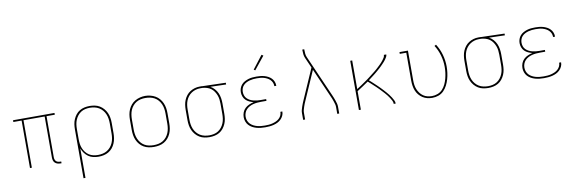

<svg xmlns="http://www.w3.org/2000/svg" viewBox="-61 -1293 6122 2035"><g transform="rotate(-10 3000.0 -275.5)"><path d="M492 8Q476 8 461 3.5Q446 -1 434.5 -11.5Q423 -22 418.5 -37.5Q414 -53 414 -68V-511H186V0H166V-511H77V-530H523V-511H434V-68Q434 -57 437.5 -45.5Q441 -34 449 -26Q457 -18 468.5 -14.5Q480 -11 492 -11H504V8Z M706 205V-320Q706 -348 710 -375.5Q714 -403 725 -428.5Q736 -454 753.5 -476Q771 -498 794.5 -512Q818 -526 845.5 -532Q873 -538 901 -538Q929 -538 957 -532.5Q985 -527 1009 -512.5Q1033 -498 1051.5 -476.5Q1070 -455 1081.5 -429.5Q1093 -404 1097.5 -376Q1102 -348 1102 -320V-210Q1102 -182 1097.5 -154.5Q1093 -127 1082 -101Q1071 -75 1053 -53.5Q1035 -32 1011 -18Q987 -4 959.5 2Q932 8 904 8Q875 8 846.5 1.5Q818 -5 794.5 -21.5Q771 -38 754 -61.5Q737 -85 727 -113V205ZM901 -11Q926 -11 951.5 -16.5Q977 -22 998.5 -35Q1020 -48 1036.5 -67.5Q1053 -87 1063 -110.5Q1073 -134 1077 -159.5Q1081 -185 1081 -210V-320Q1081 -345 1077 -370.5Q1073 -396 1063 -419.5Q1053 -443 1036.5 -462.5Q1020 -482 998.5 -495Q977 -508 951.5 -513.5Q926 -519 901 -519Q876 -519 851 -513.5Q826 -508 805 -494.5Q784 -481 768.5 -461Q753 -441 743.5 -418Q734 -395 730.5 -370Q727 -345 727 -320V-210Q727 -185 730.5 -160Q734 -135 743.5 -112Q753 -89 768.5 -69Q784 -49 805 -35.5Q826 -22 851 -16.5Q876 -11 901 -11Z M1500 8Q1472 8 1444 2.5Q1416 -3 1391.5 -17Q1367 -31 1348.5 -52.5Q1330 -74 1318.5 -100Q1307 -126 1302.5 -154Q1298 -182 1298 -210V-320Q1298 -348 1302.5 -376Q1307 -404 1318.5 -430Q1330 -456 1348.5 -477.5Q1367 -499 1391.5 -513Q1416 -527 1444 -534Q1472 -541 1500 -541Q1528 -541 1556 -534Q1584 -527 1608.5 -513Q1633 -499 1651.5 -477.5Q1670 -456 1681.5 -430Q1693 -404 1697.5 -376Q1702 -348 1702 -320V-210Q1702 -182 1697.5 -154Q1693 -126 1681.5 -100Q1670 -74 1651.5 -52.5Q1633 -31 1608.5 -17Q1584 -3 1556 2.5Q1528 8 1500 8ZM1500 -11Q1525 -11 1550.5 -16Q1576 -21 1598 -34Q1620 -47 1636.5 -67Q1653 -87 1663 -110.5Q1673 -134 1677 -159.5Q1681 -185 1681 -210V-320Q1681 -346 1677 -371.5Q1673 -397 1663 -420.5Q1653 -444 1636 -464Q1619 -484 1596.5 -496.5Q1574 -509 1548.5 -514Q1523 -519 1498 -519Q1472 -519 1447 -513.5Q1422 -508 1400.5 -495Q1379 -482 1362.5 -462Q1346 -442 1336.5 -419Q1327 -396 1323 -370.5Q1319 -345 1319 -320V-210Q1319 -185 1323 -159.5Q1327 -134 1337 -110.5Q1347 -87 1363.5 -67Q1380 -47 1402 -34Q1424 -21 1449.5 -16Q1475 -11 1500 -11Z M2099 8Q2071 8 2043 2.5Q2015 -3 1991 -17.5Q1967 -32 1948.5 -53.5Q1930 -75 1918.5 -100.5Q1907 -126 1902.5 -154Q1898 -182 1898 -210V-320Q1898 -347 1902 -374Q1906 -401 1916.5 -426Q1927 -451 1944 -472.5Q1961 -494 1984 -508.5Q2007 -523 2033 -530.5Q2059 -538 2086 -538Q2090 -538 2093.5 -538Q2097 -538 2100 -538Q2104 -538 2108.5 -538Q2113 -538 2117 -537L2367 -530V-511L2198 -516Q2223 -502 2242.5 -480Q2262 -458 2273.5 -432Q2285 -406 2289.5 -377.5Q2294 -349 2294 -320V-210Q2294 -182 2290 -154.5Q2286 -127 2275 -101.5Q2264 -76 2246.5 -54Q2229 -32 2205.5 -18Q2182 -4 2154.5 2Q2127 8 2099 8ZM2099 -11Q2124 -11 2149 -16.5Q2174 -22 2195 -35.5Q2216 -49 2231.5 -69Q2247 -89 2256.5 -112Q2266 -135 2269.5 -160Q2273 -185 2273 -210V-320Q2273 -344 2270 -367.5Q2267 -391 2258.5 -413Q2250 -435 2236.5 -455Q2223 -475 2204 -489Q2185 -503 2162 -510Q2139 -517 2115 -519H2100Q2097 -519 2094 -519Q2091 -519 2088 -519Q2063 -519 2039.5 -512Q2016 -505 1995.5 -491.5Q1975 -478 1959.5 -458.5Q1944 -439 1935 -416Q1926 -393 1922.5 -369Q1919 -345 1919 -320V-210Q1919 -185 1923 -159.5Q1927 -134 1937 -110.5Q1947 -87 1963.5 -67.5Q1980 -48 2001.5 -35Q2023 -22 2048.5 -16.5Q2074 -11 2099 -11Z M2697 8Q2673 8 2649.5 5.5Q2626 3 2603 -3.5Q2580 -10 2559 -21.5Q2538 -33 2522 -50.5Q2506 -68 2498 -91Q2490 -114 2490 -137Q2490 -163 2499.5 -188Q2509 -213 2528 -231Q2547 -249 2571 -259.5Q2595 -270 2621 -276Q2598 -282 2576.5 -292Q2555 -302 2538.5 -318.5Q2522 -335 2514 -357.5Q2506 -380 2506 -403Q2506 -425 2513.5 -446Q2521 -467 2535.5 -483.5Q2550 -500 2569.5 -510.5Q2589 -521 2610 -527.5Q2631 -534 2653 -536Q2675 -538 2697 -538Q2718 -538 2739.5 -536Q2761 -534 2782 -528Q2803 -522 2822 -512Q2841 -502 2856 -487Q2871 -472 2879.5 -451.5Q2888 -431 2888 -410Q2888 -408 2888 -407Q2888 -406 2888 -405H2867Q2867 -406 2867 -407Q2867 -408 2867 -409Q2867 -428 2859 -445.5Q2851 -463 2837.5 -476Q2824 -489 2807 -497.5Q2790 -506 2772 -511Q2754 -516 2735 -517.5Q2716 -519 2697 -519Q2678 -519 2658.5 -517Q2639 -515 2620.5 -510Q2602 -505 2584.5 -496Q2567 -487 2553.5 -473Q2540 -459 2533.5 -440.5Q2527 -422 2527 -403Q2527 -383 2533.5 -364Q2540 -345 2554 -331Q2568 -317 2585.5 -308Q2603 -299 2622 -294Q2641 -289 2660.5 -287Q2680 -285 2700 -285H2758V-266H2700Q2679 -266 2657.5 -264Q2636 -262 2615 -256.5Q2594 -251 2575 -241Q2556 -231 2541 -215.5Q2526 -200 2518.5 -179.5Q2511 -159 2511 -138Q2511 -116 2518.5 -96Q2526 -76 2540.5 -61Q2555 -46 2574 -36Q2593 -26 2613.5 -20.5Q2634 -15 2655 -13Q2676 -11 2697 -11Q2717 -11 2737.5 -12.5Q2758 -14 2777.5 -19Q2797 -24 2815.5 -32Q2834 -40 2849.5 -53.5Q2865 -67 2874 -85.5Q2883 -104 2883 -124Q2883 -125 2883 -125.5Q2883 -126 2883 -126H2904Q2904 -126 2904 -125Q2904 -124 2904 -124Q2904 -101 2894 -80Q2884 -59 2867.5 -43Q2851 -27 2830.5 -17Q2810 -7 2787.5 -1.5Q2765 4 2742.5 6Q2720 8 2697 8ZM2697 -605 2682 -615 2791 -756 2809 -744Z M3106 0V-74Q3106 -91 3110.5 -107.5Q3115 -124 3120.5 -140.5Q3126 -157 3132.5 -173Q3139 -189 3146 -205L3289 -531L3240 -642Q3231 -662 3228.5 -684Q3226 -706 3226 -728V-735H3247V-728Q3247 -708 3249 -687.5Q3251 -667 3259 -649L3454 -205Q3461 -189 3467.5 -173Q3474 -157 3479.5 -140.5Q3485 -124 3489.5 -107.5Q3494 -91 3494 -74V0H3473V-74Q3473 -90 3468.5 -105.5Q3464 -121 3459 -136.5Q3454 -152 3448 -167Q3442 -182 3435 -197L3300 -505L3165 -197Q3158 -182 3152 -167Q3146 -152 3141 -136.5Q3136 -121 3131.5 -105.5Q3127 -90 3127 -74V0Z M3706 0V-530H3727V-222Q3739 -230 3751.5 -237.5Q3764 -245 3776 -253.5Q3788 -262 3800 -270Q3812 -278 3824 -286.5Q3836 -295 3848 -303.5Q3860 -312 3871.5 -321Q3883 -330 3894.5 -339Q3906 -348 3917.5 -357Q3929 -366 3940.5 -375Q3952 -384 3963 -394Q3974 -404 3984.5 -414Q3995 -424 4005.5 -434Q4016 -444 4025.5 -455Q4035 -466 4044 -477.5Q4053 -489 4060.5 -502Q4068 -515 4068 -530H4094Q4094 -516 4087 -503.5Q4080 -491 4072 -479.5Q4064 -468 4054.5 -457.5Q4045 -447 4035.5 -437Q4026 -427 4016 -417Q4006 -407 3995.5 -397.5Q3985 -388 3974.5 -379Q3964 -370 3953.5 -361Q3943 -352 3932 -343.5Q3921 -335 3910 -326.5Q3899 -318 3887.5 -309.5Q3876 -301 3865 -292Q3879 -280 3893 -267Q3907 -254 3921 -241Q3935 -228 3949 -214.5Q3963 -201 3976 -187.5Q3989 -174 4002 -160Q4015 -146 4027.5 -131.5Q4040 -117 4052 -101.5Q4064 -86 4074 -70Q4084 -54 4093 -36.5Q4102 -19 4102 0H4081Q4081 -19 4072.5 -35.5Q4064 -52 4054 -67.5Q4044 -83 4032.5 -98Q4021 -113 4008.5 -126.5Q3996 -140 3983.5 -153.5Q3971 -167 3958 -180.5Q3945 -194 3931.5 -206.5Q3918 -219 3904.5 -231.5Q3891 -244 3877.5 -256.5Q3864 -269 3850 -281Q3820 -260 3789 -239.5Q3758 -219 3727 -199V0Z M4495 8Q4468 8 4441.5 1.5Q4415 -5 4392 -20Q4369 -35 4351.5 -56.5Q4334 -78 4324 -103.5Q4314 -129 4310 -156Q4306 -183 4306 -210V-511H4236V-530H4327V-210Q4327 -185 4330.5 -160.5Q4334 -136 4343 -113.5Q4352 -91 4367 -71Q4382 -51 4402 -37Q4422 -23 4446.5 -17Q4471 -11 4495 -11Q4527 -11 4557 -22.5Q4587 -34 4608.5 -57Q4630 -80 4643.5 -109Q4657 -138 4665 -168.5Q4673 -199 4677 -230Q4681 -261 4681 -293Q4681 -355 4664 -416Q4647 -477 4613 -530L4631 -540Q4666 -485 4684 -421.5Q4702 -358 4702 -293Q4702 -259 4697.5 -225Q4693 -191 4683.5 -158Q4674 -125 4658.5 -94.5Q4643 -64 4619 -39.5Q4595 -15 4562.5 -3.5Q4530 8 4495 8Z M5099 8Q5071 8 5043 2.5Q5015 -3 4991 -17.5Q4967 -32 4948.5 -53.5Q4930 -75 4918.5 -100.5Q4907 -126 4902.5 -154Q4898 -182 4898 -210V-320Q4898 -347 4902 -374Q4906 -401 4916.5 -426Q4927 -451 4944 -472.5Q4961 -494 4984 -508.5Q5007 -523 5033 -530.5Q5059 -538 5086 -538Q5090 -538 5093.5 -538Q5097 -538 5100 -538Q5104 -538 5108.5 -538Q5113 -538 5117 -537L5367 -530V-511L5198 -516Q5223 -502 5242.5 -480Q5262 -458 5273.5 -432Q5285 -406 5289.5 -377.5Q5294 -349 5294 -320V-210Q5294 -182 5290 -154.5Q5286 -127 5275 -101.5Q5264 -76 5246.5 -54Q5229 -32 5205.5 -18Q5182 -4 5154.5 2Q5127 8 5099 8ZM5099 -11Q5124 -11 5149 -16.5Q5174 -22 5195 -35.5Q5216 -49 5231.5 -69Q5247 -89 5256.5 -112Q5266 -135 5269.5 -160Q5273 -185 5273 -210V-320Q5273 -344 5270 -367.5Q5267 -391 5258.5 -413Q5250 -435 5236.5 -455Q5223 -475 5204 -489Q5185 -503 5162 -510Q5139 -517 5115 -519H5100Q5097 -519 5094 -519Q5091 -519 5088 -519Q5063 -519 5039.5 -512Q5016 -505 4995.5 -491.5Q4975 -478 4959.5 -458.5Q4944 -439 4935 -416Q4926 -393 4922.5 -369Q4919 -345 4919 -320V-210Q4919 -185 4923 -159.5Q4927 -134 4937 -110.5Q4947 -87 4963.5 -67.5Q4980 -48 5001.5 -35Q5023 -22 5048.5 -16.5Q5074 -11 5099 -11Z M5697 8Q5673 8 5649.5 5.5Q5626 3 5603 -3.5Q5580 -10 5559 -21.5Q5538 -33 5522 -50.5Q5506 -68 5498 -91Q5490 -114 5490 -137Q5490 -163 5499.5 -188Q5509 -213 5528 -231Q5547 -249 5571 -259.5Q5595 -270 5621 -276Q5598 -282 5576.5 -292Q5555 -302 5538.5 -318.5Q5522 -335 5514 -357.5Q5506 -380 5506 -403Q5506 -425 5513.5 -446Q5521 -467 5535.5 -483.5Q5550 -500 5569.5 -510.5Q5589 -521 5610 -527.5Q5631 -534 5653 -536Q5675 -538 5697 -538Q5718 -538 5739.5 -536Q5761 -534 5782 -528Q5803 -522 5822 -512Q5841 -502 5856 -487Q5871 -472 5879.5 -451.5Q5888 -431 5888 -410Q5888 -408 5888 -407Q5888 -406 5888 -405H5867Q5867 -406 5867 -407Q5867 -408 5867 -409Q5867 -428 5859 -445.5Q5851 -463 5837.5 -476Q5824 -489 5807 -497.5Q5790 -506 5772 -511Q5754 -516 5735 -517.5Q5716 -519 5697 -519Q5678 -519 5658.5 -517Q5639 -515 5620.5 -510Q5602 -505 5584.5 -496Q5567 -487 5553.5 -473Q5540 -459 5533.5 -440.5Q5527 -422 5527 -403Q5527 -383 5533.5 -364Q5540 -345 5554 -331Q5568 -317 5585.5 -308Q5603 -299 5622 -294Q5641 -289 5660.5 -287Q5680 -285 5700 -285H5758V-266H5700Q5679 -266 5657.5 -264Q5636 -262 5615 -256.5Q5594 -251 5575 -241Q5556 -231 5541 -215.5Q5526 -200 5518.5 -179.5Q5511 -159 5511 -138Q5511 -116 5518.5 -96Q5526 -76 5540.5 -61Q5555 -46 5574 -36Q5593 -26 5613.5 -20.5Q5634 -15 5655 -13Q5676 -11 5697 -11Q5717 -11 5737.5 -12.5Q5758 -14 5777.5 -19Q5797 -24 5815.5 -32Q5834 -40 5849.5 -53.5Q5865 -67 5874 -85.5Q5883 -104 5883 -124Q5883 -125 5883 -125.5Q5883 -126 5883 -126H5904Q5904 -126 5904 -125Q5904 -124 5904 -124Q5904 -101 5894 -80Q5884 -59 5867.5 -43Q5851 -27 5830.5 -17Q5810 -7 5787.5 -1.5Q5765 4 5742.5 6Q5720 8 5697 8Z"/></g></svg>

Font: Iosevka Curly Slab ThEx
Style: Regular
Weight: 100
Width: 7
Monospace: yes
Designer: Belleve Invis
Foundry: Belleve Invis
Version: Version 11.1.0; ttfautohint (v1.8.3)